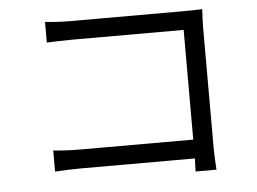

<svg xmlns="http://www.w3.org/2000/svg" viewBox="-50 -750 1100 823"><g transform="rotate(-5 500.0 -338.5)"><path d="M159 -134V-43C186 -45 231 -47 272 -47H761L759 9H849C848 -7 845 -52 845 -88V-604C845 -628 847 -659 848 -682C828 -681 798 -680 774 -680H281C249 -680 205 -682 172 -686V-597C195 -598 245 -600 282 -600H761V-128H270C228 -128 185 -131 159 -134Z"/></g></svg>

Font: Noto Sans Mono CJK HK
Style: Regular
Weight: 400
Designer: Ryoko NISHIZUKA 西塚涼子 (kana, bopomofo & ideographs); Paul D. Hunt (Latin, Greek & Cyrillic); Sandoll Communications 산돌커뮤니
Foundry: Adobe
Version: Version 2.004;hotconv 1.0.118;makeotfexe 2.5.65603